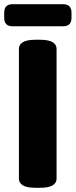

<svg xmlns="http://www.w3.org/2000/svg" viewBox="-52 -891 360 913"><path d="M118 2Q76 2 57 -9.5Q38 -21 38 -41V-659Q38 -679 57 -690.5Q76 -702 118 -702H137Q179 -702 198 -690.5Q217 -679 217 -659V-41Q217 -21 198 -9.5Q179 2 137 2ZM8 -766Q-32 -766 -32 -806V-831Q-32 -871 8 -871H248Q288 -871 288 -831V-806Q288 -766 248 -766Z"/></svg>

Font: Asap Condensed Black
Style: Regular
Weight: 900
Width: 3
Designer: Pablo Cosgaya
Foundry: Omnibus-Type
Version: Version 3.001; ttfautohint (v1.8.4.7-5d5b)